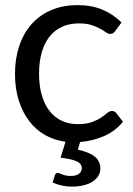

<svg xmlns="http://www.w3.org/2000/svg" viewBox="-20 -534 507 730"><path d="M200 123.5Q203 123.5 207 125.2Q211 127 216.5 129.2Q222 131.5 230 133.2Q238 135 248.5 135Q269.5 135 280.2 126.8Q291 118.5 291 105.5Q291 96 285.5 89.5Q280 83 269.8 78.5Q259.5 74 244.5 71Q229.5 68 210.5 65.5L229 5Q187.5 -0.5 152.2 -20.2Q117 -40 91.5 -73Q66 -106 51.5 -151.5Q37 -197 37 -253.5Q37 -310 52.8 -358Q68.5 -406 98.8 -440.8Q129 -475.5 173.5 -495Q218 -514.5 275.5 -514.5Q328.5 -514.5 369.5 -497.2Q410.5 -480 442 -448.5L418.5 -416.5Q414.5 -411 410.5 -408Q406.5 -405 399 -405Q391.5 -405 382.8 -411.2Q374 -417.5 360.5 -425Q347 -432.5 327.8 -438.8Q308.5 -445 280.5 -445Q243.5 -445 215 -431.8Q186.5 -418.5 167.2 -393.5Q148 -368.5 138.2 -333Q128.5 -297.5 128.5 -253.5Q128.5 -207.5 139 -171.8Q149.5 -136 168.5 -111.8Q187.5 -87.5 214.8 -74.8Q242 -62 276 -62Q308.5 -62 329.5 -69.8Q350.5 -77.5 364.5 -87Q378.5 -96.5 387.5 -104.2Q396.5 -112 405.5 -112Q411 -112 415.2 -109.8Q419.5 -107.5 422.5 -103.5L447.5 -71Q418 -35 375.5 -16.5Q333 2 284.5 6L276 35Q321 45 341.2 62.2Q361.5 79.5 361.5 106.5Q361.5 122.5 353.5 135.2Q345.5 148 331.2 157Q317 166 297 170.8Q277 175.5 253 175.5Q232.5 175.5 214 171.2Q195.5 167 180 160L188.5 132.5Q191.5 123.5 200 123.5Z"/></svg>

Font: Lato TR
Style: Regular
Weight: 400
Designer: Lukasz Dziedzic
Foundry: tyPoland Lukasz Dziedzic
Version: Version 1.104 2013